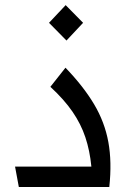

<svg xmlns="http://www.w3.org/2000/svg" viewBox="-20 -745 521 765"><path d="M55 0 40 -81.1H344.1Q337.8 -145.2 320.1 -198.1Q302.5 -251 268.9 -299.9Q235.4 -348.7 180.7 -399.1L240.9 -475.2Q312.5 -400.9 354.8 -329.8Q397.2 -258.6 411.7 -179.1Q426.2 -99.7 415.5 0ZM244.9 -583.5 175.3 -654.1 241.6 -724.6 311.1 -654.1Z"/></svg>

Font: Lexend Medium
Style: Regular
Weight: 500
Designer: Bonnie Shaver-Troup, Thomas Jockin
Foundry: Lexend
Version: Version 1.005